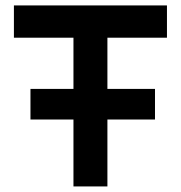

<svg xmlns="http://www.w3.org/2000/svg" viewBox="-20 -670 649 690"><path d="M89.5 -350.5H244V-534.5H30V-650.5H580V-534.5H366V-350.5H537V-240.5H366V0H244V-240.5H89.5Z"/></svg>

Font: Overused Grotesk SemiBold
Style: Regular
Weight: 610
Version: Version 0.004